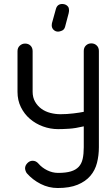

<svg xmlns="http://www.w3.org/2000/svg" viewBox="-20 -947 557 965"><path d="M477 -207Q477 -166 467.5 -128.5Q458 -91 434 -63Q410 -35 370 -18.5Q330 -2 270 -2Q225 -2 184.5 -22.5Q144 -43 115 -76Q111 -81 108.5 -88.5Q106 -96 106 -101Q106 -115 117.5 -127Q129 -139 144 -139Q161 -139 173 -125Q191 -104 217.5 -91Q244 -78 272 -78Q311 -78 336 -85.5Q361 -93 375.5 -108.5Q390 -124 395.5 -148.5Q401 -173 401 -207V-312Q359 -302 327 -300Q295 -298 272 -298Q233 -298 196 -311.5Q159 -325 130.5 -349.5Q102 -374 85 -408.5Q68 -443 68 -485V-690Q68 -707 79.5 -717.5Q91 -728 106 -728Q123 -728 133.5 -717.5Q144 -707 144 -690V-486Q144 -457 156.5 -435.5Q169 -414 188.5 -400Q208 -386 233 -379.5Q258 -373 284 -373Q299 -373 316 -374Q333 -375 349 -377Q365 -379 378.5 -381Q392 -383 401 -385V-691Q401 -708 412 -718.5Q423 -729 439 -729Q455 -729 466 -718.5Q477 -708 477 -691ZM261 -902Q268 -927 293 -927Q293 -927 298.5 -926.5Q304 -926 310.5 -923Q317 -920 322 -913.5Q327 -907 327 -895Q327 -892 326.5 -888.5Q326 -885 325 -880L307 -812Q303 -798 291.5 -793Q280 -788 272 -788Q259 -788 249.5 -797Q240 -806 240 -820Q240 -826 241 -830Z"/></svg>

Font: VDS Compensated
Style: Light
Weight: 300
Designer: artmaker
Foundry: artmaker
Version: Version 1.000 2012 initial release